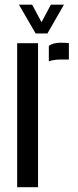

<svg xmlns="http://www.w3.org/2000/svg" viewBox="-20 -780 324 800"><path d="M183.5 -524.5V-589Q201.5 -602 232.5 -602Q242 -602 251.5 -601.5Q261 -601 267 -600.5V-532H233.5Q203.5 -532 183.5 -524.5ZM51.5 0V-600H138.5V0ZM128.5 -640.5 59 -760.5H114L153 -687.5L192 -760.5H246.5L177.5 -640.5Z"/></svg>

Font: Big Shoulders Stencil Display SemiBold
Style: Regular
Weight: 600
Designer: Patric King
Foundry: XO Type Co
Version: Version 1.000